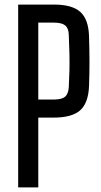

<svg xmlns="http://www.w3.org/2000/svg" viewBox="-20 -820 443 840"><path d="M59.5 0V-800H216Q295.5 -800 331.2 -768Q367 -736 369.5 -662.5Q371.5 -598.5 371.5 -547.8Q371.5 -497 369.5 -443Q366.5 -369.5 330.8 -337.5Q295 -305.5 215 -305.5H147.5V0ZM147.5 -384.5H215Q250.5 -384.5 265 -397.2Q279.5 -410 281 -439.5Q283 -476.5 283.8 -511.8Q284.5 -547 283.8 -584.8Q283 -622.5 281 -666Q280.5 -696 265.5 -708.5Q250.5 -721 216 -721H147.5Z"/></svg>

Font: Big Shoulders Text Thin Medium
Style: Regular
Weight: 500
Version: Version 2.002